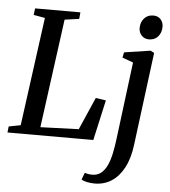

<svg xmlns="http://www.w3.org/2000/svg" viewBox="-68 -820 1001 1132"><g transform="rotate(5 432.0 -253.5)"><path d="M-3.5 0 0.5 -36 70.5 -49.5 157.5 -692 90 -704 95 -743H363L359.5 -704L274 -692L187 -48L413.5 -56L497.5 -248L558 -239L504.5 0ZM746.5 7.5Q736.5 88 707.2 143.2Q678 198.5 634 226.8Q590 255 534.5 255Q509.5 255 487.8 250.2Q466 245.5 456 237.5L471.5 197Q478.5 200 491.2 202.2Q504 204.5 514.5 204.5Q546 204.5 567.2 187.8Q588.5 171 602.8 141Q617 111 625.8 70Q634.5 29 640.5 -19.5L698 -475.5L633.5 -499L640 -530.5L795 -554L817 -542.5ZM779 -619.5Q752.5 -619.5 735.5 -637.8Q718.5 -656 719 -683.5Q720 -717.5 740.2 -739.8Q760.5 -762 793 -762Q821 -762 837 -744.2Q853 -726.5 853 -700.5Q853 -665.5 833 -642.5Q813 -619.5 779 -619.5Z"/></g></svg>

Font: Merriweather 48pt Medium
Style: Italic
Weight: 500
Italic angle: -7.8°
Version: Version 2.101